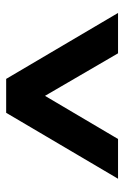

<svg xmlns="http://www.w3.org/2000/svg" viewBox="90 -859 403 623"><g transform="rotate(-90 291.5 -547.5)"><path d="M23 -366 237 -729H347L561 -366H430L292 -603L152 -366Z"/></g></svg>

Font: Readex Pro Medium
Style: Regular
Weight: 500
Designer: Bonnie Shaver-Troup, Thomas Jockin
Foundry: Lexend
Version: Version 1.204; ttfautohint (v1.8.4.7-5d5b)